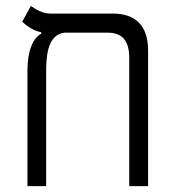

<svg xmlns="http://www.w3.org/2000/svg" viewBox="-20 -632 626 652"><path d="M482.9 -459.5C482.9 -542.5 443.4 -585.9 362.3 -585.9H150.4C124 -585.9 99.6 -601.1 85 -611.8L55.2 -558.1C70.8 -544.9 91.8 -527.3 120.1 -522.5V-517.6C92.8 -503.4 73.2 -460.9 73.2 -393.1V0H136.7V-383.8C136.7 -434.6 138.7 -514.2 199.2 -521H346.2C395 -521 418.9 -493.7 418.9 -435.1V0H482.9Z"/></svg>

Font: Cascadia Mono NF Light
Style: Regular
Weight: 300
Monospace: yes
Designer: Aaron Bell
Foundry: Saja Typeworks
Version: Version 2404.023